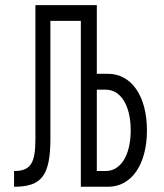

<svg xmlns="http://www.w3.org/2000/svg" viewBox="-20 -713 626 733"><path d="M33.7 0C139.6 0 172.4 -43 172.4 -185.1V-633.3H288.6V0H392.6C482.4 0 541 -85.4 541 -215.3C541 -345.2 482.4 -431.2 392.6 -431.2H349.6V-693.4H115.2V-181.6C115.2 -88.9 96.2 -60.1 33.7 -60.1ZM349.6 -60.1V-370.6H383.8C441.4 -370.6 479 -309.6 479 -215.3C479 -121.6 441.4 -60.1 383.8 -60.1Z"/></svg>

Font: Cascadia Mono Light
Style: Regular
Weight: 300
Monospace: yes
Designer: Aaron Bell
Foundry: Saja Typeworks
Version: Version 2404.023